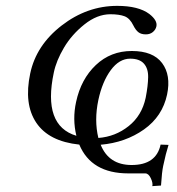

<svg xmlns="http://www.w3.org/2000/svg" viewBox="-20 -469 597 648"><path d="M424.3 87.9Q507.3 87.9 522 19L548.8 20Q539.6 48.8 530.8 90.8Q526.4 110.8 523.4 157.2L494.1 159.2Q496.6 148.9 489 132.6Q481.4 116.2 470.2 116.2H413.1Q288.1 116.2 247.6 19Q145 8.3 102.5 -54.7Q60.1 -117.7 82 -221.2Q102.1 -316.4 188 -382.8Q273.9 -449.2 375.5 -449.2Q447.3 -449.2 483.9 -421.9Q512.2 -399.9 507.8 -379.9Q505.4 -368.7 495.8 -360.8Q486.3 -353 472.2 -353Q456.5 -353 447.3 -360.1Q438 -367.2 430.2 -382.8Q418.5 -407.2 400.4 -414.1Q382.3 -420.9 352.5 -420.9Q308.1 -420.9 265.1 -386.7Q222.2 -352.5 196 -308.3Q169.9 -264.2 161.6 -224.1Q123.5 -44.9 237.8 -10.7Q224.1 -66.9 236.8 -125Q253.4 -202.1 303.5 -249.5Q353.5 -296.9 425 -296.9Q496.6 -296.9 527.1 -256.1Q557.6 -215.3 543.9 -149.9Q528.3 -76.2 465.8 -32Q403.3 12.2 319.8 19.5Q347.2 87.9 424.3 87.9ZM312 -3.4Q369.6 -7.8 414.3 -43.5Q459 -79.1 471.7 -139.2Q479.5 -179.2 480 -208.5Q480.5 -237.8 465.6 -254.4Q450.7 -271 419.4 -271Q382.3 -271 353.8 -232.2Q325.2 -193.4 312 -131.8Q297.4 -63 312 -3.4Z"/></svg>

Font: Linux Biolinum O
Style: Italic
Weight: 400
Italic angle: -12°
Designer: Philipp H. Poll
Foundry: Philipp H. Poll
Version: Version 1.1.3